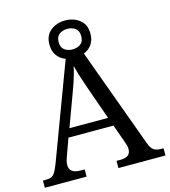

<svg xmlns="http://www.w3.org/2000/svg" viewBox="-127 -984 959 1084"><g transform="rotate(-15 352.5 -441.5)"><path d="M0 0V-42H19Q39 -42 51 -48Q63 -54 73 -71Q83 -88 95 -120L302 -673Q271 -684 252.5 -709.5Q234 -735 234 -774Q234 -827 269 -855Q304 -883 354 -883Q404 -883 439 -855Q474 -827 474 -774Q474 -737 456 -711.5Q438 -686 409 -675L621 -95Q632 -64 647.5 -53Q663 -42 692 -42H705V0H430V-42H453Q483 -42 498 -53.5Q513 -65 513 -90Q513 -98 511 -107Q509 -116 505 -127L465 -239H202L164 -134Q161 -126 159 -118Q157 -110 156 -103.5Q155 -97 155 -91Q155 -66 171.5 -54Q188 -42 221 -42H244V0ZM221 -289H447L385 -464Q375 -494 365.5 -521Q356 -548 348.5 -573Q341 -598 335 -622Q330 -598 323.5 -575.5Q317 -553 309 -528.5Q301 -504 289 -473ZM354 -714Q381 -714 400.5 -728Q420 -742 420 -774Q420 -806 400.5 -820Q381 -834 354 -834Q327 -834 307.5 -820Q288 -806 288 -774Q288 -742 307.5 -728Q327 -714 354 -714Z"/></g></svg>

Font: Noto Serif Myanmar
Style: Regular
Weight: 400
Designer: Ben Mitchell and the Monotype Design Team
Foundry: Monotype Imaging Inc.
Version: Version 2.106